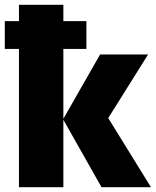

<svg xmlns="http://www.w3.org/2000/svg" viewBox="-21 -780 649 800"><path d="M243 -760V-692H339V-576H243V-285L396 -553H596L430 -288L608 0H402L243 -281V0H58V-576H-1V-692H58V-760Z"/></svg>

Font: Noto Sans Display SemiCondensed Black
Style: Regular
Weight: 900
Width: 4
Designer: Monotype Design Team
Foundry: Monotype Imaging Inc.
Version: Version 1.900